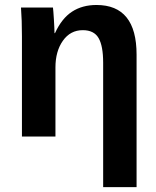

<svg xmlns="http://www.w3.org/2000/svg" viewBox="-20 -559 640 786"><path d="M402.3 207V-302.2Q402.3 -371.1 383.5 -403.3Q364.7 -435.5 318.8 -435.5Q268.1 -435.5 237.5 -392.3Q207 -349.1 207 -283.2V0H69.8V-410.2Q69.8 -477.5 65.9 -528.3H196.8Q198.2 -519 200.7 -478.8Q203.1 -438.5 203.1 -423.3H205.1Q232.9 -483.9 274.9 -511.2Q316.9 -538.6 375 -538.6Q539.1 -538.6 539.1 -335.4V207Z"/></svg>

Font: Liberation Mono
Style: Bold
Weight: 700
Monospace: yes
Designer: Steve Matteson
Foundry: Ascender Corporation
Version: Version 2.1.5